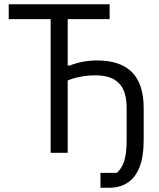

<svg xmlns="http://www.w3.org/2000/svg" viewBox="-20 -718 747 902"><path d="M452 164V94H529Q552 74 563.5 38.5Q575 3 575 -61V-210Q575 -291 538.5 -327.5Q502 -364 430 -364Q393 -364 360 -358Q327 -352 298 -340V0H218V-628H21V-698H495V-628H298V-410H308Q337 -422 369.5 -428Q402 -434 436 -434Q546 -434 600.5 -378.5Q655 -323 655 -210V-61Q655 19 635 68.5Q615 118 578.5 141Q542 164 494 164Z"/></svg>

Font: IBM Plex Sans Condensed
Style: Regular
Weight: 400
Width: 3
Designer: Mike Abbink, Paul van der Laan, Pieter van Rosmalen
Foundry: Bold Monday
Version: Version 3.201